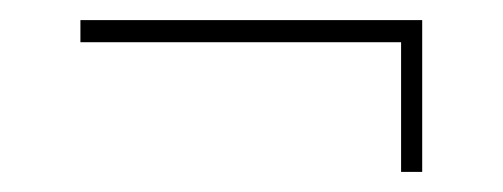

<svg xmlns="http://www.w3.org/2000/svg" viewBox="-20 -331 500 191"><path d="M379 -311H400V-160H379ZM60 -289V-311H400V-289Z"/></svg>

Font: Kalnia Thin ExtraLight
Style: Regular
Weight: 250
Version: Version 1.105